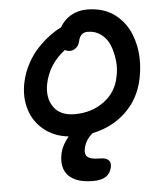

<svg xmlns="http://www.w3.org/2000/svg" viewBox="-56 -681 772 913"><g transform="rotate(-5 330.0 -224.5)"><path d="M353 183.1Q271 183.1 235.1 145.8Q199.2 108.4 212.9 41Q221.2 1 253.9 -38.1Q184.6 -45.9 136.7 -85Q88.9 -124 70.8 -182.9Q52.7 -241.7 65.9 -309.1Q75.7 -357.9 99.1 -401.1Q122.6 -444.3 152.1 -474.6Q181.6 -504.9 209.2 -525.1Q236.8 -545.4 263.2 -558.1Q281.2 -591.3 315.2 -611.6Q349.1 -631.8 394 -631.8Q431.6 -631.8 464.4 -622.1Q497.1 -612.3 522 -594.2Q546.9 -576.2 566.7 -551.3Q586.4 -526.4 598.6 -495.8Q610.8 -465.3 617.2 -431.2Q623.5 -397 622.6 -359.4Q621.6 -321.8 613.8 -283.2Q595.2 -189.9 530 -126.7Q464.8 -63.5 369.1 -43.9Q332.5 -13.7 325.2 27.8Q319.8 53.7 334.7 66.4Q349.6 79.1 392.1 79.1Q422.9 79.1 434.3 91.6Q445.8 104 440.9 125Q429.7 183.1 353 183.1ZM173.8 -295.9Q161.1 -230.5 191.9 -185.8Q222.7 -141.1 292 -141.1Q373 -141.1 431.9 -184.1Q490.7 -227.1 504.9 -298.8Q514.2 -338.4 509.5 -378.7Q504.9 -418.9 491.7 -451.7Q478.5 -484.4 451.2 -505.1Q423.8 -525.9 387.2 -525.9Q351.6 -525.9 342.8 -484.9Q338.4 -464.8 325.2 -453.9Q312 -442.9 295.9 -442.9Q283.2 -442.9 272 -449.2Q192.9 -389.2 173.8 -295.9Z"/></g></svg>

Font: Shantell Sans Irregular
Style: Italic
Weight: 500
Italic angle: -11.31°
Designer: Stephen Nixon, Anya Danilova, Shantell Martin
Foundry: Arrow Type
Version: Version 1.006;[9816181b4]